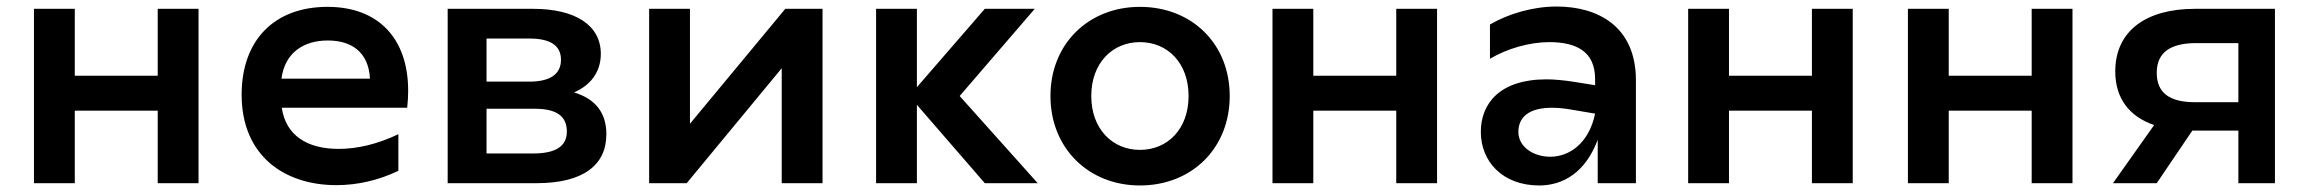

<svg xmlns="http://www.w3.org/2000/svg" viewBox="-20 -561 7071 588"><path d="M84 0H209V-222H463V0H588V-534H463V-329H209V-534H84Z M1010 6C1075 6 1140 -9 1200 -38V-150C1135 -119 1073 -105 1017 -105C920 -105 855 -147 843 -231H1227C1229 -249 1230 -266 1230 -283C1230 -441 1141 -540 983 -540C820 -540 720 -438 720 -271C720 -84 851 6 1010 6ZM1113 -320H842C852 -398 908 -437 984 -437C1057 -437 1109 -401 1113 -320Z M1351 0H1623C1767 0 1837 -56 1837 -150C1837 -215 1804 -258 1738 -278C1789 -300 1820 -341 1820 -396C1820 -484 1742 -534 1612 -534H1351ZM1613 -91H1470V-228H1617C1685 -228 1716 -205 1716 -158C1716 -112 1680 -91 1613 -91ZM1601 -311H1470V-443H1601C1665 -443 1698 -422 1698 -378C1698 -334 1665 -311 1601 -311Z M1968 0H2083L2374 -352V0H2499V-534H2385L2093 -182V-534H1968Z M2996 0H3158L2919 -267L3149 -534H2996L2788 -294V-534H2663V0H2788V-240Z M3471 7C3630 7 3746 -107 3746 -267C3746 -427 3630 -540 3471 -540C3314 -540 3197 -427 3197 -267C3197 -107 3314 7 3471 7ZM3471 -102C3387 -102 3322 -166 3322 -267C3322 -368 3387 -432 3471 -432C3556 -432 3620 -368 3620 -267C3620 -166 3556 -102 3471 -102Z M3877 0H4002V-222H4256V0H4381V-534H4256V-329H4002V-534H3877Z M4873 0H4990V-315C4990 -480 4874 -541 4747 -541C4676 -541 4602 -520 4543 -486V-381C4595 -412 4664 -432 4724 -432C4804 -432 4865 -406 4865 -319V-300L4803 -310C4771 -315 4742 -318 4716 -318C4572 -318 4515 -243 4515 -157C4515 -67 4581 7 4694 7C4768 7 4836 -34 4873 -133ZM4630 -157C4630 -202 4662 -231 4733 -231C4751 -231 4771 -229 4794 -225L4865 -213C4846 -121 4785 -81 4728 -81C4675 -81 4630 -112 4630 -157Z M5150 0H5275V-222H5529V0H5654V-534H5529V-329H5275V-534H5150Z M5823 0H5948V-222H6202V0H6327V-534H6202V-329H5948V-534H5823Z M6835 0H6947V-534H6702C6553 -534 6458 -467 6458 -342C6458 -260 6501 -204 6577 -178L6451 0H6585L6694 -161H6835ZM6585 -338C6585 -402 6629 -429 6706 -429H6835V-248H6702C6625 -248 6585 -276 6585 -338Z"/></svg>

Font: Chess Sans SemiBold
Style: Regular
Weight: 600
Designer: Wolf Bōese
Foundry: Wolf Bōese
Version: Version 7.223;Glyphs 3.3 (3306)